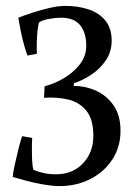

<svg xmlns="http://www.w3.org/2000/svg" viewBox="-20 -460 475 650"><path d="M129 -129 131 -168Q160 -175 193 -193.5Q226 -212 249 -240.5Q272 -269 272 -305Q272 -349 251.5 -374.5Q231 -400 186 -400Q168 -400 146 -396Q124 -392 112 -384Q109 -375 107 -355.5Q105 -336 104.5 -315Q104 -294 105 -278L73 -272Q68 -284 61 -309.5Q54 -335 49 -361Q44 -387 42 -400Q59 -407 86.5 -416Q114 -425 145 -432.5Q176 -440 202 -440Q245 -440 280.5 -428Q316 -416 337 -390Q358 -364 358 -322Q358 -285 338.5 -256Q319 -227 289.5 -207.5Q260 -188 230 -178V-169Q270 -169 306 -152.5Q342 -136 365 -102.5Q388 -69 388 -17Q388 37 360.5 79.5Q333 122 286 146Q239 170 182 170Q158 170 126.5 164.5Q95 159 67 151.5Q39 144 23 139Q24 125 30 97.5Q36 70 43 42Q50 14 55 1L89 7Q88 22 88 44Q88 66 89 85.5Q90 105 93 115Q107 121 126.5 125.5Q146 130 170 130Q226 130 261 93Q296 56 296 0Q296 -56 272.5 -85Q249 -114 211 -123Q173 -132 129 -129Z"/></svg>

Font: Buenard
Style: Regular
Weight: 400
Version: Version 2.000